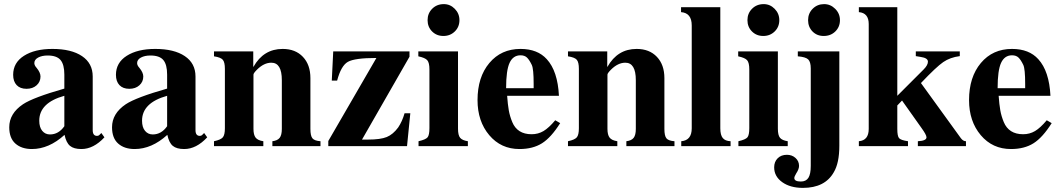

<svg xmlns="http://www.w3.org/2000/svg" viewBox="-20 -711 5153 934"><path d="M473 -64 488 -43Q435 14 376 14Q339 14 320.5 -1.5Q302 -17 294 -55Q218 14 135 14Q85 14 55 -12.5Q25 -39 25 -92Q25 -159 92 -204Q142 -237 293 -280V-348Q293 -397 274.5 -419Q256 -441 212 -441Q184 -441 165.5 -431Q147 -421 147 -404Q147 -393 158 -381Q177 -358 177 -339Q177 -313 158 -296Q139 -279 109 -279Q78 -279 61 -297Q44 -315 44 -347Q44 -406 96.5 -439.5Q149 -473 235 -473Q327 -473 379 -438Q431 -403 431 -339V-78Q431 -50 452 -50Q459 -50 463 -54ZM293 -97V-245Q171 -211 171 -124Q171 -92 185.5 -74.5Q200 -57 223 -57Q265 -57 293 -97Z M973 -64 988 -43Q935 14 876 14Q839 14 820.5 -1.5Q802 -17 794 -55Q718 14 635 14Q585 14 555 -12.5Q525 -39 525 -92Q525 -159 592 -204Q642 -237 793 -280V-348Q793 -397 774.5 -419Q756 -441 712 -441Q684 -441 665.5 -431Q647 -421 647 -404Q647 -393 658 -381Q677 -358 677 -339Q677 -313 658 -296Q639 -279 609 -279Q578 -279 561 -297Q544 -315 544 -347Q544 -406 596.5 -439.5Q649 -473 735 -473Q827 -473 879 -438Q931 -403 931 -339V-78Q931 -50 952 -50Q959 -50 963 -54ZM793 -97V-245Q671 -211 671 -124Q671 -92 685.5 -74.5Q700 -57 723 -57Q765 -57 793 -97Z M1539 0H1305V-24Q1330 -27 1340.5 -40.5Q1351 -54 1351 -84V-321Q1351 -406 1300 -406Q1264 -406 1230 -372Q1213 -355 1213 -348V-84Q1213 -55 1223.5 -41.5Q1234 -28 1261 -24V0H1021V-24Q1054 -31 1064 -43Q1074 -55 1074 -87V-376Q1074 -408 1064 -420Q1054 -432 1021 -437V-461H1212V-386H1213Q1262 -473 1355 -473Q1417 -473 1453.5 -434.5Q1490 -396 1490 -331V-84Q1490 -50 1500 -38Q1510 -26 1539 -24Z M1976 -160 1960 0H1577V-25L1811 -429Q1705 -429 1672 -410Q1639 -391 1620 -319H1594L1601 -461H1972V-435L1741 -32H1770Q1831 -32 1861.5 -44.5Q1892 -57 1917 -91Q1937 -121 1948 -160Z M2215 -613Q2215 -580 2192.5 -558Q2170 -536 2137 -536Q2104 -536 2082 -558Q2060 -580 2060 -613Q2060 -646 2082.5 -668.5Q2105 -691 2139 -691Q2170 -691 2192.5 -668Q2215 -645 2215 -613ZM2256 0H2016V-24Q2051 -32 2060 -43Q2069 -54 2069 -88V-373Q2069 -406 2058.5 -418Q2048 -430 2015 -437V-461H2208V-85Q2208 -53 2218.5 -40.5Q2229 -28 2256 -24Z M2681 -126 2705 -112Q2661 -42 2616.5 -14Q2572 14 2507 14Q2417 14 2360 -53.5Q2303 -121 2303 -224Q2303 -336 2360.5 -404.5Q2418 -473 2512 -473Q2595 -473 2640 -423Q2693 -365 2699 -245H2447Q2450 -203 2455 -174.5Q2460 -146 2472 -117Q2484 -88 2507.5 -73Q2531 -58 2566 -58Q2598 -58 2624 -73.5Q2650 -89 2681 -126ZM2576 -282V-303Q2576 -376 2567 -395Q2555 -420 2543.5 -431Q2532 -442 2512 -442Q2476 -442 2459 -405.5Q2442 -369 2442 -282Z M3261 0H3027V-24Q3052 -27 3062.5 -40.5Q3073 -54 3073 -84V-321Q3073 -406 3022 -406Q2986 -406 2952 -372Q2935 -355 2935 -348V-84Q2935 -55 2945.5 -41.5Q2956 -28 2983 -24V0H2743V-24Q2776 -31 2786 -43Q2796 -55 2796 -87V-376Q2796 -408 2786 -420Q2776 -432 2743 -437V-461H2934V-386H2935Q2984 -473 3077 -473Q3139 -473 3175.5 -434.5Q3212 -396 3212 -331V-84Q3212 -50 3222 -38Q3232 -26 3261 -24Z M3534 0H3294V-24Q3345 -28 3345 -87V-587Q3345 -648 3293 -652V-676H3484V-87Q3484 -54 3496 -39.5Q3508 -25 3534 -24Z M3771 -613Q3771 -580 3748.5 -558Q3726 -536 3693 -536Q3660 -536 3638 -558Q3616 -580 3616 -613Q3616 -646 3638.5 -668.5Q3661 -691 3695 -691Q3726 -691 3748.5 -668Q3771 -645 3771 -613ZM3812 0H3572V-24Q3607 -32 3616 -43Q3625 -54 3625 -88V-373Q3625 -406 3614.5 -418Q3604 -430 3571 -437V-461H3764V-85Q3764 -53 3774.5 -40.5Q3785 -28 3812 -24Z M4066 -613Q4066 -580 4043.5 -558Q4021 -536 3987 -536Q3954 -536 3932.5 -558Q3911 -580 3911 -613Q3911 -646 3933.5 -668.5Q3956 -691 3989 -691Q4020 -691 4043 -668Q4066 -645 4066 -613ZM4063 -461V-2Q4063 82 4036 127Q3993 203 3886 203Q3824 203 3785 175Q3746 147 3746 103Q3746 76 3763 59Q3780 42 3808 42Q3833 42 3850 57.5Q3867 73 3867 96Q3867 112 3853 133Q3844 148 3844 155Q3844 172 3876 172Q3901 172 3912.5 154Q3924 136 3924 96V-378Q3924 -410 3911.5 -422Q3899 -434 3861 -437V-461Z M4679 0H4445V-24Q4487 -26 4487 -43Q4487 -55 4463 -88L4368 -222L4345 -198V-84Q4345 -49 4353.5 -39Q4362 -29 4397 -24V0H4158V-24Q4206 -28 4206 -84V-594Q4206 -648 4158 -652V-676H4345V-245L4473 -373Q4494 -394 4494 -411Q4494 -429 4459 -434L4435 -438V-461H4649V-438Q4602 -432 4568.5 -409Q4535 -386 4460 -307L4654 -39Q4665 -24 4679 -24Z M5072 -126 5096 -112Q5052 -42 5007.5 -14Q4963 14 4898 14Q4808 14 4751 -53.5Q4694 -121 4694 -224Q4694 -336 4751.5 -404.5Q4809 -473 4903 -473Q4986 -473 5031 -423Q5084 -365 5090 -245H4838Q4841 -203 4846 -174.5Q4851 -146 4863 -117Q4875 -88 4898.5 -73Q4922 -58 4957 -58Q4989 -58 5015 -73.5Q5041 -89 5072 -126ZM4967 -282V-303Q4967 -376 4958 -395Q4946 -420 4934.5 -431Q4923 -442 4903 -442Q4867 -442 4850 -405.5Q4833 -369 4833 -282Z"/></svg>

Font: STIX MathJax Main
Style: Bold
Weight: 700
Designer: MicroPress Inc., with final additions and corrections provided by Coen Hoffman, Elsevier (retired)
Version: Version 1.1.1